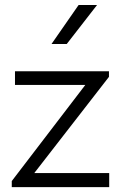

<svg xmlns="http://www.w3.org/2000/svg" viewBox="-20 -768 498 788"><path d="M28.3 -24.9 330.1 -419.4H41.5V-475.6H427.2V-452.6L120.6 -57.6H428.2V0H28.3ZM302.7 -747.6H378.4L253.9 -587.4H191.4Z"/></svg>

Font: Selawik Semilight
Style: Regular
Weight: 300
Designer: Aaron Bell
Foundry: Microsoft Corporation
Version: Version 1.01